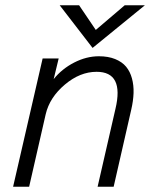

<svg xmlns="http://www.w3.org/2000/svg" viewBox="-20 -710 584 730"><path d="M332 -527.8 207 -689.9H280.8L344.2 -596.2L454.1 -689.9H530.8ZM29.8 0 142.1 -487.8H203.1L184.1 -409.2Q215.3 -448.2 262 -472.2Q308.6 -496.1 356 -496.1Q391.6 -496.1 418 -485.4Q444.3 -474.6 459.5 -456.3Q474.6 -438 481.7 -411.9Q488.8 -385.7 487.8 -356.2Q486.8 -326.7 479 -293L412.1 0H351.1L418.9 -295.9Q452.6 -437 347.2 -437Q284.2 -437 226.6 -388.4Q168.9 -339.8 153.8 -275.9L90.8 0Z"/></svg>

Font: HK Grotesk Light Italic
Style: Regular
Weight: 300
Italic angle: -13°
Designer: Alfredo Marco Pradil and Stefan Peev
Foundry: Hanken Design Co.
Version: Version 1.000;PS 001.000;hotconv 1.0.88;makeotf.lib2.5.64775